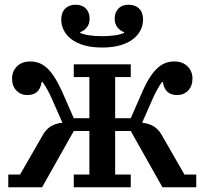

<svg xmlns="http://www.w3.org/2000/svg" viewBox="-20 -792 865 812"><path d="M15 -54H65L157 -214Q172 -243 193 -256.5Q214 -270 244 -273L198 -377Q189 -398 178.5 -416Q168 -434 160 -445H156Q148 -390 96 -390Q68 -390 49.5 -409Q31 -428 31 -460Q31 -490 51.5 -511Q72 -532 108 -532Q127 -532 144 -526Q161 -520 177.5 -505.5Q194 -491 210 -466Q226 -441 243 -404L292 -292H358V-466H292V-520H533V-466H467V-292H533L582 -404Q598 -441 614.5 -466Q631 -491 647.5 -505.5Q664 -520 681 -526Q698 -532 717 -532Q753 -532 773.5 -511Q794 -490 794 -460Q794 -428 775.5 -409Q757 -390 729 -390Q677 -390 669 -445H665Q657 -434 646.5 -416Q636 -398 627 -377L581 -273Q611 -270 632 -256.5Q653 -243 668 -214L760 -54H810V0H667L533 -238H467V-54H533V0H292V-54H358V-238H292L158 0H15ZM412 -591Q368 -591 335.5 -600.5Q303 -610 281.5 -626.5Q260 -643 249.5 -664.5Q239 -686 239 -709Q239 -739 255.5 -755.5Q272 -772 300 -772Q328 -772 343.5 -755.5Q359 -739 359 -713Q359 -691 347.5 -676.5Q336 -662 319 -656V-653Q334 -646 358.5 -642.5Q383 -639 412 -639Q441 -639 465.5 -642.5Q490 -646 505 -653V-656Q488 -662 476.5 -676.5Q465 -691 465 -713Q465 -739 480.5 -755.5Q496 -772 524 -772Q552 -772 568.5 -755.5Q585 -739 585 -709Q585 -686 574.5 -664.5Q564 -643 542.5 -626.5Q521 -610 488.5 -600.5Q456 -591 412 -591Z"/></svg>

Font: IBM Plex Serif Medm
Style: Regular
Weight: 500
Designer: Mike Abbink, Paul van der Laan, Pieter van Rosmalen
Foundry: Bold Monday
Version: Version 3.001